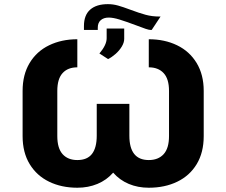

<svg xmlns="http://www.w3.org/2000/svg" viewBox="-20 -878 1070 908"><path d="M739.3 -799.8 697.3 -736.3H692.4Q685.1 -736.3 668.7 -741.7Q652.3 -747.1 625 -757.8Q575.2 -776.4 545.2 -785.6Q515.1 -794.9 494.1 -794.9Q470.7 -794.9 456.5 -782.7Q442.4 -770.5 442.4 -747.1V-736.3H377V-754.9Q377 -806.6 406.5 -832.5Q436 -858.4 490.2 -858.4Q514.6 -858.4 538.1 -851.8Q561.5 -845.2 596.7 -832Q638.2 -816.4 668.7 -808.1Q699.2 -799.8 734.4 -799.8ZM484.4 -697.3V-743.2H567.4V-694.3Q567.4 -676.8 555.9 -657.7Q544.4 -638.7 526.6 -623Q508.8 -607.4 491.2 -598.6L450.2 -625Q467.3 -645.5 475.8 -663.3Q484.4 -681.2 484.4 -697.3ZM251 -448.2V-234.4Q251 -176.8 276.1 -148.9Q301.3 -121.1 345.7 -121.1Q392.6 -121.1 415 -150.1Q437.5 -179.2 437.5 -236.3V-386.7H591.8V-236.3Q591.8 -121.1 683.6 -121.1Q728.5 -121.1 753.9 -148.9Q779.3 -176.8 779.3 -234.4V-448.2Q779.3 -504.9 753.9 -532.2Q728.5 -559.6 683.6 -559.6V-692.4Q758.8 -692.4 817.6 -663.8Q876.5 -635.3 909.9 -580.1Q943.4 -524.9 943.4 -448.2V-234.4Q943.4 -156.7 910.2 -101.8Q877 -46.9 818.1 -18.6Q759.3 9.8 683.6 9.8Q631.8 9.8 588.9 -8.3Q545.9 -26.4 515.1 -61.5Q484.4 -26.4 440.9 -8.3Q397.5 9.8 345.7 9.8Q271 9.8 212.4 -18.6Q153.8 -46.9 120.4 -101.8Q86.9 -156.7 86.9 -234.4V-448.2Q86.9 -524.9 120.1 -580.1Q153.3 -635.3 212.2 -663.8Q271 -692.4 345.7 -692.4V-559.6Q300.8 -559.6 275.9 -532.2Q251 -504.9 251 -448.2Z"/></svg>

Font: Pretendard ExtraBold
Style: Regular
Weight: 800
Designer: Base glyphs from Inter by Rasmus Andersson; Hangeul glyphs from Noto Sans CJK(Source Han Sans) by Jang Soo-young and Kan
Foundry: Kil Hyung-jin
Version: Version 1.309